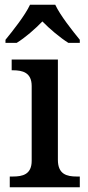

<svg xmlns="http://www.w3.org/2000/svg" viewBox="-20 -786 369 806"><path d="M3 -606H50C86 -628 128 -665 158 -696C188 -665 232 -628 267 -606H315V-619C284 -657 233 -721 212 -766H106C85 -721 34 -657 3 -619ZM21 0H315V-45H302C261 -45 223 -54 223 -115V-536H29V-491H34C74 -491 113 -482 113 -425V-111C113 -53 74 -45 34 -45H21Z"/></svg>

Font: Noto Serif Thai Medium
Style: Regular
Weight: 500
Designer: Monotype Design Team
Foundry: Monotype Imaging Inc.
Version: Version 1.901;PS 001.901;hotconv 1.0.88;makeotf.lib2.5.64775